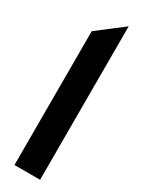

<svg xmlns="http://www.w3.org/2000/svg" viewBox="-177 -689 528 701"><g transform="rotate(30 86.5 -338.5)"><path d="M30 -15H138V-662L30 -579Z"/></g></svg>

Font: Charger Eco
Style: Regular
Weight: 1000
Designer: Jasper
Foundry: Cannot Into Space Fonts
Version: Version 1.1